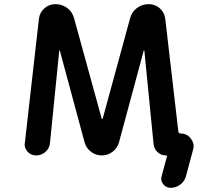

<svg xmlns="http://www.w3.org/2000/svg" viewBox="-20 -774 1040 932"><path d="M808.6 137.7Q786.1 137.7 772.5 120.1Q762.7 108.4 762.7 93.8Q762.7 87.9 764.6 81.1L790 -12.7Q792 -19.5 785.2 -19.5Q762.7 -19.5 745.6 -34.7Q728.5 -49.8 725.6 -73.2L680.7 -528.3Q680.7 -529.3 679.2 -529.8Q677.7 -530.3 677.7 -528.3L557.6 -83Q549.8 -54.7 526.4 -37.1Q502.9 -19.5 474.1 -19.5Q445.3 -19.5 421.9 -37.1Q398.4 -54.7 390.6 -83L270.5 -528.3Q270.5 -530.3 269 -529.8Q267.6 -529.3 267.6 -528.3L222.7 -81.1Q220.7 -54.7 201.2 -37.1Q181.6 -19.5 155.3 -19.5Q130.9 -19.5 114.3 -37.1Q99.6 -53.7 99.6 -73.2Q99.6 -77.1 100.6 -80.1L168.9 -682.6Q172.9 -713.9 195.8 -733.9Q218.8 -753.9 249 -753.9Q281.2 -753.9 306.6 -734.9Q332 -715.8 339.8 -684.6L473.6 -198.2Q473.6 -196.3 476.1 -196.3Q478.5 -196.3 478.5 -198.2L611.3 -684.6Q619.1 -715.8 644.5 -734.9Q669.9 -753.9 702.1 -753.9Q732.4 -753.9 755.4 -733.9Q778.3 -713.9 782.2 -682.6L845.7 -135.7Q846.7 -126 856.4 -126Q887.7 -126 906.2 -101.6Q919.9 -84 919.9 -64.5Q919.9 -55.7 917 -46.9L882.8 81.1Q876 106.4 855 122.1Q834 137.7 808.6 137.7Z"/></svg>

Font: Rounded-X Mgen+ 2m medium
Style: Regular
Weight: 500
Designer: [Source Han Sans]
Ryoko NISHIZUKA  (kana & ideographs); Paul D. Hunt (Latin, Greek & Cyrillic); Wenlong ZHANG  (bopomofo
Version: Version 1.059.20150602